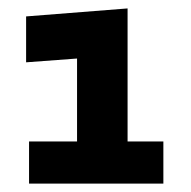

<svg xmlns="http://www.w3.org/2000/svg" viewBox="-20 -760 453 456"><path d="M49 -324V-424H163V-621L42 -612V-721L283 -740V-424H368V-324Z"/></svg>

Font: Changa ExtraBold
Style: Regular
Weight: 800
Designer: Eduardo Rodriguez Tunni
Foundry: Eduardo Rodriguez Tunni
Version: Version 3.002; ttfautohint (v1.8.2)